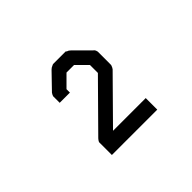

<svg xmlns="http://www.w3.org/2000/svg" viewBox="-89 -820 718 718"><g transform="rotate(-45 270.0 -461.0)"><path d="M396 -324V-263H156V-298V-324V-331Q156 -332 158 -334.8Q160 -337.5 160 -338Q161 -340 164 -343L336 -517V-559L294 -601H254L210 -557V-539H156V-568V-571V-574Q156.5 -575 157.5 -577.5Q158.5 -580 159 -581Q159 -582 161 -584Q161 -585 163 -587L222 -648Q226 -652 228 -653L234 -656Q235 -656.5 236.5 -657.2Q238 -658 239.2 -658.5Q240.5 -659 242 -659H305H308Q308.5 -659 309.5 -657.5Q310.5 -656 311 -656Q312 -655.5 314.5 -654.5Q317 -653.5 318 -653Q320 -652 324 -648L383 -589Q385 -587 386 -587Q386 -586 388 -584Q388.5 -583.5 389 -582.5Q389.5 -581.5 390 -581Q390 -580 390.5 -578.8Q391 -577.5 391 -577Q391 -576.5 391.5 -575.5Q392 -574.5 392 -574V-570V-506Q392 -502 391 -500Q390.5 -499 389.5 -496.5Q388.5 -494 388 -493Q388 -492 386 -490Q386 -489 384 -487L223 -324Z"/></g></svg>

Font: 3270 Nerd Font Mono
Style: Regular
Weight: 400
Monospace: yes
Version: Version 3.0.1;Nerd Fonts 3.0.0